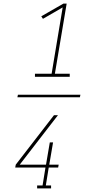

<svg xmlns="http://www.w3.org/2000/svg" viewBox="-20 -870 540 1060"><path d="M173 -446V-463H265L326 -829L217 -766L208 -780L330 -850H348L283 -463H365V-446ZM185 170V154H215L231 55H64L67 39L278 -234H300L262 -185L89 39H234L255 -84H273L252 39H304L301 55H249L233 154H262V170ZM76 -333 79 -347H424L421 -333Z"/></svg>

Font: Iosevka Slab Thin Oblique
Style: Regular
Weight: 100
Italic angle: -9°
Monospace: yes
Designer: Belleve Invis
Foundry: Belleve Invis
Version: Version 11.1.0; ttfautohint (v1.8.3)